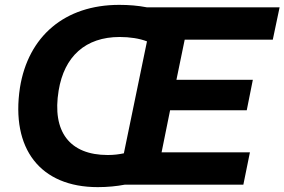

<svg xmlns="http://www.w3.org/2000/svg" viewBox="-20 -759 1169 789"><path d="M423 -122C266 -122 193 -218 221 -387C244 -527 331 -607 472 -607C513 -607 553 -601 584 -589L489 -129C470 -125 449 -122 423 -122ZM382 10C422 10 461 6 492 0H980L1007 -133H644L679 -306H994L1019 -431H705L739 -596H1101L1129 -729H583C547 -736 509 -739 470 -739C246 -739 96 -610 62 -399C24 -148 145 10 382 10Z"/></svg>

Font: Mona Sans
Style: Bold Italic
Weight: 700
Italic angle: -11.7°
Designer: Deni Anggara
Foundry: GitHub
Version: Version 2.000;Glyphs 3.2.3 (3260)